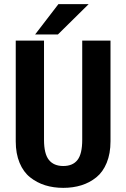

<svg xmlns="http://www.w3.org/2000/svg" viewBox="-20 -896 610 927"><path d="M149.5 -729.5 262 -876H408L259.5 -729.5ZM56 -213.5V-700H192.5V-221Q192.5 -153.5 216 -124Q239.5 -94.5 285.5 -94.5Q331.5 -94.5 354.2 -123.8Q377 -153 377 -221V-700H513.5V-213.5Q513.5 -154.5 495.2 -110Q477 -65.5 445 -39.8Q413 -14 373 -1.5Q333 11 285.5 11Q238 11 198 -1.5Q158 -14 125.5 -39.8Q93 -65.5 74.5 -110Q56 -154.5 56 -213.5Z"/></svg>

Font: League Mono Narrow SemiBold
Style: Regular
Weight: 600
Width: 3
Designer: Tyler Finck
Foundry: The League of Moveable Type / Tyler Finck
Version: Version 2.210